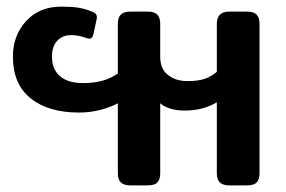

<svg xmlns="http://www.w3.org/2000/svg" viewBox="-20 -560 863 580"><path d="M336 -36V-248Q314 -236 283 -228Q252 -220 219 -220Q126 -220 72.5 -263Q19 -306 19 -389Q19 -453 59 -496.5Q99 -540 165 -540Q195 -540 215 -537Q235 -534 255 -526Q267 -522 270.5 -516.5Q274 -511 272 -502L262 -456Q259 -443 249 -443L241 -445Q218 -454 195 -454Q169 -454 153 -437Q137 -420 137 -389Q137 -351 161 -330Q185 -309 232 -309Q295 -309 336 -338V-488Q336 -507 345 -516Q354 -525 374 -525H426Q446 -525 455 -516Q464 -507 464 -488V-388Q464 -352 487.5 -333.5Q511 -315 546 -315Q577 -315 597 -321.5Q617 -328 635 -343V-488Q635 -525 673 -525H726Q746 -525 755 -516Q764 -507 764 -488V-36Q764 -18 755.5 -9Q747 0 726 0H673Q653 0 644 -9Q635 -18 635 -36V-251Q593 -226 538 -226Q490 -226 464 -248V-36Q464 -18 455.5 -9Q447 0 426 0H374Q354 0 345 -9Q336 -18 336 -36Z"/></svg>

Font: Mitr
Style: Regular
Weight: 400
Designer: Thanarat Vachiruckul
Foundry: Cadson Demak
Version: Version 1.002